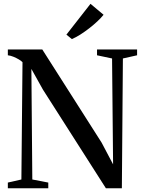

<svg xmlns="http://www.w3.org/2000/svg" viewBox="-20 -1008 764 1028"><path d="M22 0V-30.5L94.5 -47L100.5 -675Q93.5 -682.5 80.2 -690.2Q67 -698 51.8 -704.2Q36.5 -710.5 22 -712V-743H206.5L524 -244.5L585.5 -128L580 -695L499.5 -712V-743H714V-712L638 -695L632.5 0H547L210 -528L148 -639L153 -47L238.5 -30.5V0ZM364.5 -799 335.5 -822.5 464.5 -987.5 534.5 -929Q521.5 -912.5 501.5 -893.8Q481.5 -875 458 -856.8Q434.5 -838.5 410.5 -823.2Q386.5 -808 365.5 -799Z"/></svg>

Font: Merriweather 96pt Medium
Style: Regular
Weight: 500
Version: Version 2.100